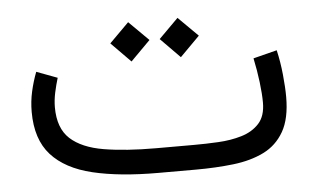

<svg xmlns="http://www.w3.org/2000/svg" viewBox="-40 -517 947 575"><g transform="rotate(-5 433.5 -229.0)"><path d="M527.3 0H414.1Q298.3 0 217.5 -19.3Q136.7 -38.6 94.5 -85.4Q52.2 -132.3 52.2 -214.8Q52.2 -246.1 58.8 -275.6Q65.4 -305.2 76.2 -333.5L138.7 -310.1Q132.3 -289.1 127.4 -266.4Q122.6 -243.7 122.6 -222.7Q122.6 -159.7 157.2 -127.9Q191.9 -96.2 257.3 -85.2Q322.8 -74.2 414.1 -74.2H527.8Q563 -74.2 600.8 -76.2Q638.7 -78.1 671.4 -87.9Q704.1 -97.7 724.4 -119.9Q744.6 -142.1 744.6 -182.6Q744.6 -208.5 740.2 -244.4Q735.8 -280.3 728 -316.9L799.3 -335Q807.6 -299.8 811.5 -260.7Q815.4 -221.7 815.4 -193.4Q815.4 -128.4 793.2 -89.6Q771 -50.8 731.7 -31.5Q692.4 -12.2 639.9 -6.1Q587.4 0 527.3 0ZM511.7 -457.5 570.8 -398.9 511.7 -339.4 453.1 -398.9ZM363.3 -457.5 422.4 -398.9 363.3 -339.4 304.7 -398.9Z"/></g></svg>

Font: Vazirmatn UI NL Light
Style: Regular
Weight: 300
Designer: Saber Rastikerdar
Foundry: Saber Rastikerdar
Version: Version 33.003